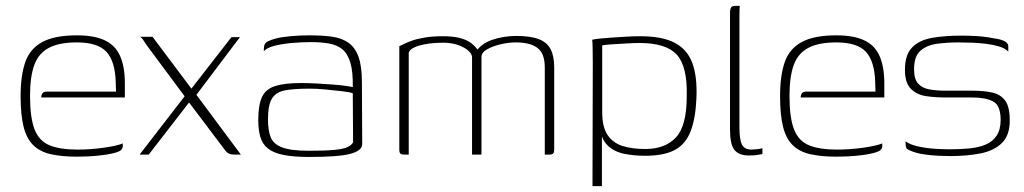

<svg xmlns="http://www.w3.org/2000/svg" viewBox="-20 -525 3479 652"><path d="M241 7Q189 7 152 -1.5Q115 -10 92.5 -32.5Q70 -55 60 -95Q50 -135 50 -199Q50 -269 66 -314.5Q82 -360 124 -382.5Q166 -405 241 -405Q300 -405 336 -388Q372 -371 388 -334.5Q404 -298 404 -242V-194H120Q120 -202 124 -208Q128 -214 140 -214H374L373 -246Q371 -317 341.5 -349Q312 -381 241 -381Q181 -381 146 -362.5Q111 -344 96.5 -304.5Q82 -265 82 -199Q82 -125 97.5 -85.5Q113 -46 148.5 -31.5Q184 -17 244 -17Q263 -17 285.5 -18.5Q308 -20 330 -23Q352 -26 370 -30Q388 -34 397 -38V-29Q397 -22 391.5 -16Q386 -10 366 -5Q342 1 309.5 4Q277 7 241 7Z M454 0 607 -198 477 -373Q470 -384 466 -390Q462 -396 456 -400H498L630 -224L766 -399H795Q791 -394 787 -388.5Q783 -383 779 -378L647 -203L798 0H775Q766 0 758.5 -3Q751 -6 745 -14L622 -177L485 0Z M1029 8Q976 8 942 1Q908 -6 889.5 -21Q871 -36 864 -60Q857 -84 857 -118Q857 -169 870 -196Q883 -223 915 -233Q947 -243 1002 -243Q1027 -243 1055 -241.5Q1083 -240 1109 -238Q1135 -236 1153.5 -233.5Q1172 -231 1178 -229Q1179 -282 1169.5 -313Q1160 -344 1141.5 -358.5Q1123 -373 1096 -377.5Q1069 -382 1036 -382Q1003 -382 970.5 -379Q938 -376 912 -369.5Q886 -363 876 -351V-360Q876 -378 889.5 -384.5Q903 -391 916 -394Q933 -399 965.5 -402Q998 -405 1031 -405Q1074 -405 1107 -400.5Q1140 -396 1163 -380Q1186 -364 1197.5 -332Q1209 -300 1209 -245L1210 -35Q1209 -13 1169.5 -2.5Q1130 8 1029 8ZM1029 -13Q1084 -13 1115.5 -16Q1147 -19 1161 -26Q1175 -33 1179 -42L1178 -208Q1170 -212 1143.5 -215Q1117 -218 1086.5 -221Q1056 -224 1033 -224Q981 -224 949.5 -218.5Q918 -213 904 -191Q890 -169 890 -120Q890 -83 899 -59.5Q908 -36 938 -24.5Q968 -13 1029 -13Z M1354 0Q1343 0 1339.5 -3.5Q1336 -7 1336 -17V-368Q1341 -370 1351.5 -375.5Q1362 -381 1379 -387Q1396 -393 1422.5 -397.5Q1449 -402 1485 -402Q1516 -402 1539.5 -396.5Q1563 -391 1579.5 -379Q1596 -367 1606 -349H1596Q1604 -362 1618 -372.5Q1632 -383 1650.5 -389.5Q1669 -396 1690.5 -399.5Q1712 -403 1732 -403Q1782 -403 1810 -392Q1838 -381 1850 -357.5Q1862 -334 1862 -296V-17Q1862 -8 1858.5 -4Q1855 0 1846 0H1830Q1830 -74 1830 -148Q1830 -222 1830 -296Q1830 -343 1805.5 -362Q1781 -381 1731 -381Q1708 -381 1681.5 -375Q1655 -369 1635 -358Q1615 -347 1615 -331V0H1583V-330Q1583 -348 1554 -364Q1525 -380 1483 -380Q1456 -380 1430.5 -376Q1405 -372 1388 -364.5Q1371 -357 1368 -346V0Z M1992 107 1993 -312Q1993 -341 1992.5 -362.5Q1992 -384 1991 -390Q1998 -392 2016.5 -394Q2035 -396 2058.5 -397.5Q2082 -399 2107.5 -400.5Q2133 -402 2154 -402Q2229 -402 2271.5 -379.5Q2314 -357 2331 -311Q2348 -265 2345 -192Q2342 -122 2325 -78.5Q2308 -35 2271 -15.5Q2234 4 2171 4Q2132 4 2098.5 -3Q2065 -10 2043 -31.5Q2021 -53 2017 -94L2024 -106V107ZM2171 -19Q2239 -19 2275.5 -58.5Q2312 -98 2312 -197Q2315 -298 2279 -338.5Q2243 -379 2152 -379Q2135 -379 2108.5 -377.5Q2082 -376 2058.5 -374.5Q2035 -373 2025 -371V-144Q2025 -94 2043 -67Q2061 -40 2093.5 -29.5Q2126 -19 2171 -19Z M2523 3Q2489 3 2474 -16Q2459 -35 2459 -84V-481Q2459 -489 2460.5 -494.5Q2462 -500 2465.5 -502.5Q2469 -505 2477 -505H2492Q2492 -505 2491.5 -496.5Q2491 -488 2491 -472V-91Q2491 -53 2499 -35Q2507 -17 2533 -17Q2539 -17 2552 -18.5Q2565 -20 2569 -22V-2Q2564 -1 2553 1Q2542 3 2523 3Z M2820 7Q2768 7 2731 -1.5Q2694 -10 2671.5 -32.5Q2649 -55 2639 -95Q2629 -135 2629 -199Q2629 -269 2645 -314.5Q2661 -360 2703 -382.5Q2745 -405 2820 -405Q2879 -405 2915 -388Q2951 -371 2967 -334.5Q2983 -298 2983 -242V-194H2699Q2699 -202 2703 -208Q2707 -214 2719 -214H2953L2952 -246Q2950 -317 2920.5 -349Q2891 -381 2820 -381Q2760 -381 2725 -362.5Q2690 -344 2675.5 -304.5Q2661 -265 2661 -199Q2661 -125 2676.5 -85.5Q2692 -46 2727.5 -31.5Q2763 -17 2823 -17Q2842 -17 2864.5 -18.5Q2887 -20 2909 -23Q2931 -26 2949 -30Q2967 -34 2976 -38V-29Q2976 -22 2970.5 -16Q2965 -10 2945 -5Q2921 1 2888.5 4Q2856 7 2820 7Z M3207 5Q3193 5 3168 4Q3143 3 3116.5 -1Q3090 -5 3070 -14Q3063 -17 3060 -19.5Q3057 -22 3056 -28.5Q3055 -35 3055 -45Q3072 -33 3101 -27Q3130 -21 3159.5 -19.5Q3189 -18 3205 -18Q3241 -18 3272 -21Q3303 -24 3327 -34Q3351 -44 3364.5 -64.5Q3378 -85 3378 -118Q3378 -167 3352.5 -180.5Q3327 -194 3282 -194H3188Q3156 -194 3125 -198.5Q3094 -203 3073.5 -223Q3053 -243 3053 -288Q3053 -339 3077.5 -364Q3102 -389 3145.5 -396.5Q3189 -404 3245 -404Q3266 -404 3295 -402.5Q3324 -401 3354 -395Q3370 -393 3381 -389.5Q3392 -386 3398 -380.5Q3404 -375 3404 -367V-350Q3393 -361 3373.5 -367Q3354 -373 3330.5 -376Q3307 -379 3282 -380Q3257 -381 3235 -381Q3198 -381 3163 -376.5Q3128 -372 3106 -353Q3084 -334 3084 -290Q3084 -257 3097.5 -241.5Q3111 -226 3135.5 -221.5Q3160 -217 3192 -217H3283Q3320 -217 3348.5 -211Q3377 -205 3393 -184Q3409 -163 3409 -116Q3409 -65 3382 -39Q3355 -13 3309.5 -4Q3264 5 3207 5Z"/></svg>

Font: Genos ExtraLight
Style: Regular
Weight: 250
Designer: Robert E. Leuschke
Foundry: Robert E. Leuschke
Version: Version 1.010